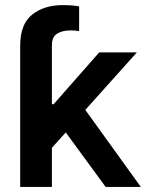

<svg xmlns="http://www.w3.org/2000/svg" viewBox="-20 -737 577 757"><path d="M239.3 -214.8 184.6 -154.3V0H59.6V-558.6Q60.1 -642.6 107.2 -679.7Q154.3 -716.8 226.6 -716.8Q266.1 -716.8 292 -711.9V-614.3Q277.3 -617.2 259.8 -617.2Q225.6 -617.2 205.1 -604.2Q184.6 -591.3 184.6 -558.6V-326.2H191.4L371.1 -530.3H519.5L316.4 -303.7L535.2 0H396.5Z"/></svg>

Font: Pretendard GOV SemiBold
Style: Regular
Weight: 600
Designer: Base glyphs from Inter by Rasmus Andersson; Hangeul glyphs from Noto Sans CJK(Source Han Sans) by Jang Soo-young and Kan
Foundry: Kil Hyung-jin
Version: Version 1.309